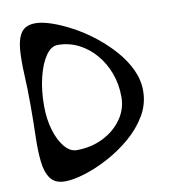

<svg xmlns="http://www.w3.org/2000/svg" viewBox="-83 -830 796 889"><g transform="rotate(-10 315.0 -385.5)"><path d="M580 -364Q580 -302 548.5 -248.5Q517 -195 466 -151.5Q415 -108 356.5 -77Q298 -46 244 -29.5Q190 -13 152 -13Q105 -13 83.5 -42.5Q62 -72 56.5 -123.5Q51 -175 53 -243Q55 -311 55 -388Q55 -465 51.5 -532Q48 -599 52 -650Q56 -701 76 -729.5Q96 -758 143 -758Q174 -758 218 -743Q262 -728 311.5 -701.5Q361 -675 408.5 -638Q456 -601 495 -557Q534 -513 557 -464Q580 -415 580 -364ZM476 -353Q476 -413 456.5 -465Q437 -517 403 -556.5Q369 -596 324 -618.5Q279 -641 227 -641Q196 -641 171 -605Q146 -569 131 -508.5Q116 -448 116 -374Q116 -311 131.5 -259.5Q147 -208 173 -177Q199 -146 230 -146Q298 -146 354 -174Q410 -202 443 -249Q476 -296 476 -353Z"/></g></svg>

Font: VLove default
Style: Regular
Weight: 400
Designer: Dr Anirban Mitra
Foundry: Dr Anirban Mitra
Version: Version 1.000